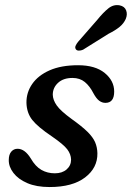

<svg xmlns="http://www.w3.org/2000/svg" viewBox="-20 -725 519 755"><path d="M195.5 -43.5Q224.5 -43.5 242 -58.8Q259.5 -74 259.5 -97.5Q259 -118.5 244.5 -137.8Q230 -157 183.5 -189Q129 -225.5 107 -253.2Q85 -281 84 -321Q83.5 -361.5 106.8 -395Q130 -428.5 175.2 -448.5Q220.5 -468.5 287 -468.5Q354.5 -468.5 391.8 -438Q429 -407.5 429 -365Q429 -320.5 394.5 -320.5Q381.5 -320.5 370.2 -328.8Q359 -337 347.5 -358Q333 -386.5 313.5 -402.5Q294 -418.5 265 -418.5Q229 -418.5 208.2 -399.2Q187.5 -380 187.5 -352.5Q188 -332 203.2 -310.2Q218.5 -288.5 262.5 -256.5Q302.5 -228 324 -206.8Q345.5 -185.5 354 -165.8Q362.5 -146 363 -122.5Q364 -65 314.5 -27.2Q265 10.5 175 10.5Q123 10.5 87.2 -5Q51.5 -20.5 32.8 -45Q14 -69.5 14.5 -96Q14.5 -117 24.2 -128.5Q34 -140 49 -140Q77.5 -140 101 -102Q119.5 -70 143 -56.8Q166.5 -43.5 195.5 -43.5ZM362.5 -647Q385.5 -675.5 406 -692Q426.5 -708.5 450.5 -704Q470 -700 476 -684.2Q482 -668.5 474.5 -650.5Q466.5 -632.5 450 -619Q433.5 -605.5 406.5 -592L306.5 -529.5Q298.5 -526 290.2 -526Q282 -526 278.5 -531Q274 -537 277.2 -544.8Q280.5 -552.5 287 -560.5Z"/></svg>

Font: Fraunces 9pt S100
Style: Italic
Weight: 400
Italic angle: -16°
Version: Version 1.000; ttfautohint (v1.8.3)